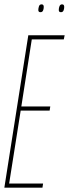

<svg xmlns="http://www.w3.org/2000/svg" viewBox="-21 -862 317 882"><path d="M-1 0 109 -700H276L272 -681H125L77 -373H210L207 -354H74L21 -19H177L174 0ZM259 -806Q253 -806 251 -809Q249 -812 249 -816Q249 -826 252.5 -834Q256 -842 264 -842Q270 -842 272 -838.5Q274 -835 274 -830Q274 -820 270.5 -813Q267 -806 259 -806ZM165 -806Q159 -806 157 -809Q155 -812 155 -816Q155 -824 158 -833Q161 -842 170 -842Q176 -842 178 -838.5Q180 -835 180 -830Q180 -820 176.5 -813Q173 -806 165 -806Z"/></svg>

Font: Georama
Style: Italic
Weight: 400
Width: 2
Italic angle: -9°
Designer: Jean-Baptiste Levee
Foundry: Production Type
Version: Version 1.000